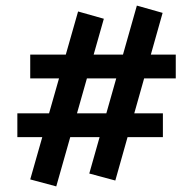

<svg xmlns="http://www.w3.org/2000/svg" viewBox="-20 -604 668 686"><path d="M392 41 299 16 469 -584 561 -558ZM42 -114V-199H562V-114ZM181 62 88 37 259 -563 351 -537ZM88 -324V-409H608V-324Z"/></svg>

Font: Ysabeau Infant
Style: Bold Italic
Weight: 700
Italic angle: -12°
Designer: Christian Thalmann (Catharsis Fonts)
Version: Version 2.001;gftools[0.9.30]; featfreeze: ss01,ss02,lnum